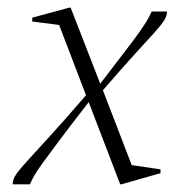

<svg xmlns="http://www.w3.org/2000/svg" viewBox="-20 -480 488 500"><path d="M13 0Q13 -13 22 -26Q31 -39 52 -62Q73 -85 110 -125.5Q147 -166 204 -232L134 -415L64 -424V-434L160 -460H164L241 -262Q283 -317 308 -349.5Q333 -382 345.5 -400Q358 -418 364 -428.5Q370 -439 375 -450H415Q415 -439 407.5 -427Q400 -415 381.5 -394.5Q363 -374 330.5 -338.5Q298 -303 248 -245L323 -50L398 -39V-29L296 0H293L211 -214Q162 -151 134 -113.5Q106 -76 91.5 -56Q77 -36 70 -24Q63 -12 58 0Z"/></svg>

Font: Spectral ExtraLight
Style: Italic
Weight: 275
Italic angle: -10°
Designer: Jean-Baptiste Levee
Foundry: Production Type
Version: Version 2.001